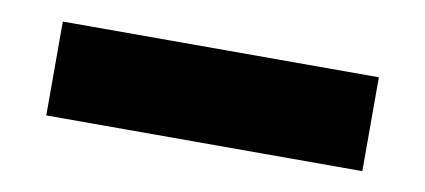

<svg xmlns="http://www.w3.org/2000/svg" viewBox="-31 -88 620 280"><g transform="rotate(10 279.0 52.5)"><path d="M45 -17H513V122H45Z"/></g></svg>

Font: Epunda Sans Black
Style: Regular
Weight: 900
Designer: Simon Atzbach
Foundry: typofactur
Version: Version 2.204; ttfautohint (v1.8.4.7-5d5b)